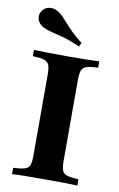

<svg xmlns="http://www.w3.org/2000/svg" viewBox="-87 -820 540 869"><g transform="rotate(10 182.5 -385.5)"><path d="M32.3 0V-29Q67.7 -30.6 85.1 -35.9Q102.4 -41.1 107.7 -55.2Q112.9 -69.4 112.9 -98.4V-472.6Q112.9 -501.6 107.3 -515.7Q101.6 -529.8 84.7 -535.5Q67.7 -541.1 32.3 -541.9V-571Q54.8 -570.2 94 -569.4Q133.1 -568.5 185.5 -568.5Q233.1 -568.5 271.4 -569.4Q309.7 -570.2 332.3 -571V-541.9Q297.6 -541.1 280.2 -535.5Q262.9 -529.8 257.3 -515.7Q251.6 -501.6 251.6 -472.6V-98.4Q251.6 -70.2 257.3 -55.6Q262.9 -41.1 280.2 -35.9Q297.6 -30.6 332.3 -29V0Q309.7 -1.6 271.4 -2Q233.1 -2.4 185.5 -2.4Q133.1 -2.4 94 -2Q54.8 -1.6 32.3 0ZM229.8 -621.8Q181.5 -642.7 150 -651.2Q118.5 -659.7 97.2 -664.5Q75.8 -669.4 56.5 -679Q36.3 -690.3 29.8 -709.7Q23.4 -729 33.1 -746Q43.5 -766.1 65.7 -770.2Q87.9 -774.2 106.5 -762.9Q121 -754.8 132.3 -743.1Q143.5 -731.5 156.5 -716.5Q169.4 -701.6 188.7 -682.3Q208.1 -662.9 238.7 -638.7Z"/></g></svg>

Font: Playfair 5pt SemiExpanded Light ExtraBold
Style: Regular
Weight: 800
Version: Version 2.001;gftools[0.9.30]